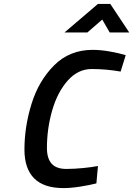

<svg xmlns="http://www.w3.org/2000/svg" viewBox="-20 -951 681 982"><path d="M105 -186Q105 -303 141.5 -420.5Q178 -538 257 -617Q336 -696 454 -696Q495 -696 542.5 -687.5Q590 -679 623 -669L597 -585Q522 -598 449 -598Q379 -598 326.5 -539Q274 -480 247 -386.5Q220 -293 220 -194Q220 -141 244 -114Q268 -87 319 -87Q359 -87 405 -91.5Q451 -96 481 -102L473 -13Q438 -4 390 3.5Q342 11 305 11Q204 11 154.5 -39Q105 -89 105 -186ZM481 -931H544L641 -785H541L503 -851L427 -785H310Z"/></svg>

Font: Cairo SemiBold
Style: Italic
Weight: 600
Italic angle: -13°
Designer: Mohamed Gaber, Accademia di Belle Arti di Urbino and others
Foundry: Kief Type Foundry, Accademia di Belle Arti di Urbino and others
Version: Version 3.011